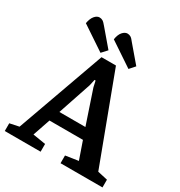

<svg xmlns="http://www.w3.org/2000/svg" viewBox="-205 -984 1048 1118"><g transform="rotate(30 319.5 -424.5)"><path d="M246 -673 86 -780Q92 -814 107 -831.5Q122 -849 139 -849Q151 -849 161 -843Q171 -837 187 -817L279 -709ZM434 -673 274 -780Q279 -814 294.5 -831.5Q310 -849 327 -849Q339 -849 349 -843Q359 -837 374 -817L466 -709ZM-9 0V-52L53 -65L264 -654H361L581 -67L648 -52V0H366V-52L452 -65L411 -183H186L146 -66L232 -52V0ZM211 -255H386L311 -478L302 -519H295L286 -478Z"/></g></svg>

Font: Faustina Light SemiBold
Style: Regular
Weight: 600
Version: Version 1.200